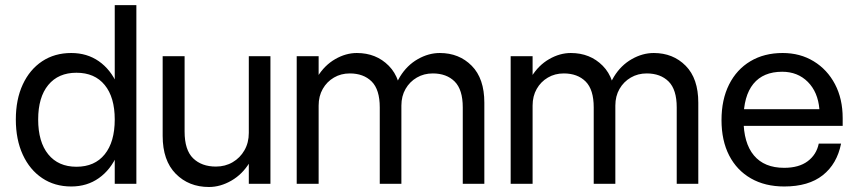

<svg xmlns="http://www.w3.org/2000/svg" viewBox="-20 -720 3360 752"><path d="M514.1 -700V0H429.4V-700ZM464.9 -252Q464.9 -173.3 439.2 -114.2Q413.5 -55.1 367.2 -22.4Q320.9 10.4 259 10.4Q194 10.4 145.2 -22.4Q96.4 -55.1 69.2 -114.2Q42 -173.3 42 -252Q42 -330.6 69.2 -389.2Q96.4 -447.7 145.2 -480.1Q194 -512.4 259 -512.4Q320.9 -512.4 367.2 -480.1Q413.5 -447.7 439.2 -389.2Q464.9 -330.6 464.9 -252ZM129.5 -252Q129.5 -164.1 169 -115.5Q208.5 -66.9 279.4 -66.9Q350.9 -66.9 390.1 -115.5Q429.4 -164.1 429.4 -252Q429.4 -339.1 390.1 -387.1Q350.9 -435.1 279.4 -435.1Q208.5 -435.1 169 -387.1Q129.5 -339.1 129.5 -252Z M703 -204.9V-500H617.1V-187.8Q617.1 -91.3 668.3 -39.4Q719.4 12.4 798.4 12.4Q843.1 12.4 886.3 -12.5Q929.5 -37.4 957.6 -83.5Q985.6 -129.6 985.6 -193.4L954.5 -199.4Q954.5 -161 937.4 -131.4Q920.4 -101.7 891.3 -84.7Q862.1 -67.6 825.7 -67.6Q769.8 -67.6 736.4 -100Q703 -132.4 703 -204.9ZM1039.2 0V-500H954.5V0Z M1792.5 -299.5V0H1877V-317.8Q1877 -412.5 1827.6 -462.4Q1778.1 -512.4 1702.6 -512.4Q1658.6 -512.4 1616.4 -488.4Q1574.1 -464.4 1546.6 -419.6Q1519.1 -374.9 1519.1 -312.4L1552.1 -306.5Q1552.1 -343.4 1568.4 -371.7Q1584.7 -400 1612.6 -416.2Q1640.4 -432.4 1674.9 -432.4Q1728.9 -432.4 1760.7 -400.8Q1792.5 -369.1 1792.5 -299.5ZM1467.4 -299.5V0H1552.1V-317.8Q1552.1 -412.5 1502.7 -462.4Q1453.2 -512.4 1377.7 -512.4Q1334.5 -512.4 1292.8 -488.4Q1251.1 -464.4 1223.6 -419.6Q1196.1 -374.9 1196.1 -312.4L1228 -306.5Q1228 -343.4 1244.1 -371.7Q1260.2 -400 1287.9 -416.2Q1315.5 -432.4 1350 -432.4Q1403.9 -432.4 1435.7 -400.8Q1467.4 -369.1 1467.4 -299.5ZM1142.1 -500V0H1228V-500Z M2630.5 -299.5V0H2715V-317.8Q2715 -412.5 2665.6 -462.4Q2616.1 -512.4 2540.6 -512.4Q2496.6 -512.4 2454.4 -488.4Q2412.1 -464.4 2384.6 -419.6Q2357.1 -374.9 2357.1 -312.4L2390.1 -306.5Q2390.1 -343.4 2406.4 -371.7Q2422.7 -400 2450.6 -416.2Q2478.4 -432.4 2512.9 -432.4Q2566.9 -432.4 2598.7 -400.8Q2630.5 -369.1 2630.5 -299.5ZM2305.4 -299.5V0H2390.1V-317.8Q2390.1 -412.5 2340.7 -462.4Q2291.2 -512.4 2215.7 -512.4Q2172.5 -512.4 2130.8 -488.4Q2089.1 -464.4 2061.6 -419.6Q2034.1 -374.9 2034.1 -312.4L2066 -306.5Q2066 -343.4 2082.1 -371.7Q2098.2 -400 2125.9 -416.2Q2153.5 -432.4 2188 -432.4Q2241.9 -432.4 2273.7 -400.8Q2305.4 -369.1 2305.4 -299.5ZM1980.1 -500V0H2066V-500Z M2805.9 -249.8Q2805.9 -169.4 2835.9 -111.1Q2865.9 -52.9 2921.1 -21.3Q2976.4 10.4 3051.7 10.4Q3146.9 10.4 3202.6 -33.8Q3258.4 -78 3274.2 -157.6H3186.8Q3177.8 -114.1 3143.3 -88.4Q3108.8 -62.7 3051.2 -62.7Q2973.6 -62.7 2932.9 -111.2Q2892.1 -159.7 2892.1 -253Q2892.1 -344.1 2930.7 -391.6Q2969.4 -439 3043.6 -439Q3104.1 -439 3143.9 -399.3Q3183.6 -359.5 3189.3 -292.4H2884.9V-227.1H3280.5V-257.3Q3280.5 -332.9 3250.4 -390.2Q3220.2 -447.5 3167.1 -479.9Q3114 -512.4 3045.4 -512.4Q2973 -512.4 2919.1 -480.2Q2865.1 -448 2835.5 -388.9Q2805.9 -329.9 2805.9 -249.8Z"/></svg>

Font: Overused Grotesk Light
Style: Regular
Weight: 300
Designer: RandomMaerks
Version: Version 0.005